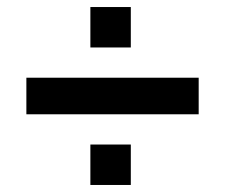

<svg xmlns="http://www.w3.org/2000/svg" viewBox="-20 -560 640 546"><path d="M55 -235V-339H545V-235ZM237 -34V-149H352V-34ZM237 -425V-540H352V-425Z"/></svg>

Font: Mulish ExtraLight ExtraBold
Style: Regular
Weight: 800
Version: Version 3.603